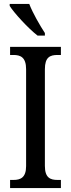

<svg xmlns="http://www.w3.org/2000/svg" viewBox="-20 -951 358 971"><path d="M170 -771H207V-784C182 -822 145 -886 128 -931H29V-921C51 -886 123 -807 170 -771ZM31 0H288V-41H271C234 -41 207 -52 207 -112V-601C207 -662 233 -673 271 -673H288V-714H31V-673H48C83 -673 112 -662 112 -601V-111C112 -52 83 -41 48 -41H31Z"/></svg>

Font: Noto Serif Tamil Condensed
Style: Italic
Weight: 400
Width: 3
Italic angle: -12°
Designer: Indian Type Foundry, Tom Grace, and the Monotype Design Team
Foundry: Monotype Imaging Inc.
Version: Version 2.003